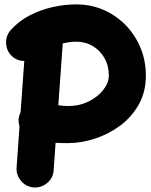

<svg xmlns="http://www.w3.org/2000/svg" viewBox="-20 -761 679 865"><path d="M35.2 -506.8Q9.8 -529.8 7.6 -564.5Q5.4 -599.1 27.8 -625Q63 -665 112.1 -690.7Q161.1 -716.3 216.1 -728.8Q271 -741.2 322.8 -741.2Q390.1 -741.2 447.3 -716.1Q504.4 -690.9 547.1 -646.7Q589.8 -602.5 613.5 -544.4Q637.2 -486.3 637.2 -420.9Q637.2 -346.7 605 -289.8Q572.8 -232.9 520.5 -194.3Q468.3 -155.8 406.5 -136Q344.7 -116.2 285.6 -116.2Q273.9 -116.2 260 -116.5Q246.1 -116.7 230.5 -117.7L221.7 5.9Q219.7 40 193.4 62.7Q167 85.4 132.3 83.5Q98.1 81.1 75.4 54.7Q52.7 28.3 54.7 -5.9L67.9 -192.4Q58.6 -221.2 69.8 -249Q71.3 -252.4 72.8 -255.4L89.4 -486.3Q58.1 -486.3 35.2 -506.8ZM322.8 -573.2Q295.4 -573.2 262.7 -565.4L242.7 -286.6Q255.4 -285.2 266.8 -284.2Q278.3 -283.2 285.6 -283.2Q336.9 -283.2 378.7 -303.7Q420.4 -324.2 445.3 -356Q470.2 -387.7 470.2 -420.9Q470.2 -464.8 450.7 -499.3Q431.2 -533.7 397.9 -553.5Q364.7 -573.2 322.8 -573.2Z"/></svg>

Font: Mikhak Black
Style: Regular
Weight: 900
Designer: Amin Abedi
Version: Version 3.3